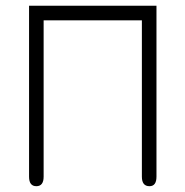

<svg xmlns="http://www.w3.org/2000/svg" viewBox="-20 -641 645 668"><path d="M81.1 -621.1H524.4V-26.4Q524.4 6.8 500 6.8Q473.6 6.8 473.6 -26.4V-570.3H131.8V-26.4Q131.8 6.8 106.4 6.8Q81.1 6.8 81.1 -26.4Z"/></svg>

Font: Jura
Style: Book
Weight: 400
Version: Version 2.3